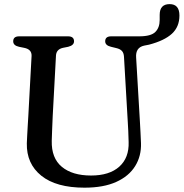

<svg xmlns="http://www.w3.org/2000/svg" viewBox="-20 -872 870 909"><path d="M585 -293.5 567 -603Q566 -621.5 557 -631Q548 -640.5 530 -644.5L505.5 -650.5Q478 -657 478 -676.5Q478 -700 506.5 -700H639.5Q694.5 -700 715.2 -720.5Q736 -741 736 -777.5V-801.5Q736 -852.5 783 -852.5Q829.5 -852.5 829.5 -798.5Q829.5 -745 793.8 -712.2Q758 -679.5 685.5 -660.5L662.5 -656Q621 -647 624.5 -599.5L642.5 -294.5Q644 -269 645.2 -244.8Q646.5 -220.5 647.5 -194.5Q649.5 -133.5 620 -85.8Q590.5 -38 530.5 -10.8Q470.5 16.5 380 16.5Q246 16.5 175.5 -40.2Q105 -97 107 -193.5Q107.5 -208.5 108.8 -232.2Q110 -256 111.5 -280.5Q113 -305 114 -321.5L129.5 -607.5Q130.5 -638.5 94.5 -645.5L70 -650.5Q42.5 -656.5 42.5 -676.5Q42.5 -700 71 -700H302Q330.5 -700 330.5 -676.5Q330.5 -657.5 303 -650.5L278 -645.5Q246.5 -638.5 245 -608.5L229.5 -321.5Q227.5 -286 226.8 -257.2Q226 -228.5 225 -205.5Q223 -123.5 272.8 -82.2Q322.5 -41 411 -41Q498 -41 544.8 -83Q591.5 -125 589 -199.5Q588.5 -231.5 587.2 -253Q586 -274.5 585 -293.5Z"/></svg>

Font: Fraunces 9pt Soft
Style: Regular
Weight: 400
Version: Version 1.000;[0bf87f6ff]